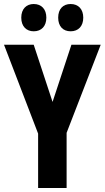

<svg xmlns="http://www.w3.org/2000/svg" viewBox="-20 -937 522 957"><path d="M86 -849C86 -805 112 -781 148 -781C187 -781 211 -807 211 -849C211 -891 187 -917 148 -917C112 -917 86 -893 86 -849ZM270 -849C270 -806 294 -781 332 -781C371 -781 395 -807 395 -849C395 -891 371 -917 332 -917C295 -917 270 -893 270 -849ZM242 -429 148 -714H0L170 -271V0H312V-275L482 -714H336Z"/></svg>

Font: Noto Sans Oriya ExtCond Bold
Style: Bold
Weight: 700
Width: 2
Designer: Amélie Bonet and Sol Matas
Foundry: Google LLC
Version: Version 2.006